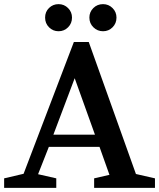

<svg xmlns="http://www.w3.org/2000/svg" viewBox="-30 -908 769 928"><path d="M-10 0V-46L84 -68L327 -705H399L627 -67L719 -46V0H425V-46L499 -63L451 -198H206L154 -66L242 -46V0ZM228 -257H429L331 -530ZM253 -888Q280 -888 299 -869Q318 -850 318 -823Q318 -795 299 -776Q280 -757 253 -757Q226 -757 207 -776Q188 -795 188 -823Q188 -851 207 -869.5Q226 -888 253 -888ZM468 -888Q495 -888 514 -869Q533 -850 533 -823Q533 -795 514 -776Q495 -757 468 -757Q441 -757 421.5 -776Q402 -795 402 -823Q402 -850 421 -869Q440 -888 468 -888Z"/></svg>

Font: Volkhov
Style: Regular
Weight: 400
Designer: Cyreal (www.cyreal.org)
Foundry: Cyreal (www.cyreal.org)
Version: Version 1.010